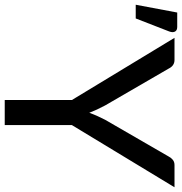

<svg xmlns="http://www.w3.org/2000/svg" viewBox="-140 -771 770 812"><g transform="rotate(90 245.0 -365.0)"><path d="M368 0H262V-284L-1 -718H92.5Q117 -718 129 -693.5L285 -424.5Q304 -389 316 -357.5Q327 -389 345.5 -424.5L501 -693.5Q505.5 -703 514.5 -710.5Q523.5 -718 537 -718H631L368 -284ZM-83 -554H-141L-108 -729.5H-47.5Q-26 -729.5 -25 -710Q-25 -703.5 -28 -695.5Z"/></g></svg>

Font: Verano Sans Medium
Style: Regular
Weight: 500
Designer: Lukasz Dziedzic with Adam Twardoch and Botio Nikoltchev
Foundry: tyPoland Lukasz Dziedzic
Version: Version 3.001;December 28, 2019;FontCreator 12.0.0.2547 64-b